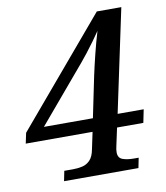

<svg xmlns="http://www.w3.org/2000/svg" viewBox="-91 -781 733 849"><g transform="rotate(-10 275.5 -357.0)"><path d="M128 0 137 -45H176Q198 -45 218 -49.5Q238 -54 253 -69.5Q268 -85 274 -117L290 -193H-10L0 -240L401 -714H511L413 -252H530L518 -193H400L383 -114Q379 -98 379 -85Q379 -60 399 -52.5Q419 -45 450 -45H471L462 0ZM295 -504 82 -252H302L340 -436Q349 -478 362 -530.5Q375 -583 389 -629Q377 -611 359.5 -587Q342 -563 324.5 -540.5Q307 -518 295 -504Z"/></g></svg>

Font: Noto Serif Medium
Style: Italic
Weight: 500
Italic angle: -12°
Designer: Monotype Design Team
Foundry: Monotype Imaging Inc.
Version: Version 2.014; ttfautohint (v1.8.4.7-5d5b)